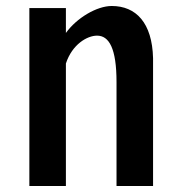

<svg xmlns="http://www.w3.org/2000/svg" viewBox="-20 -621 603 641"><path d="M369 -347V0H491V-427C488 -545 434 -601 353 -601C303 -601 236 -561 200 -511V-594H78V0H200V-409C221 -473 271 -502 304 -502C344 -502 369 -460 369 -347Z"/></svg>

Font: Vanilla Cream
Style: Bold
Weight: 700
Designer: Jeremy Tribby, Jinavaṁso
Foundry: Tribby Type
Version: Version 1.422;Glyphs 3.1.2 (3151)